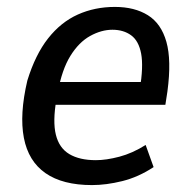

<svg xmlns="http://www.w3.org/2000/svg" viewBox="-20 -526 557 555"><path d="M246 9Q161 9 111.5 -25.5Q62 -60 49 -127.5Q36 -195 59 -293Q82 -368 119 -415Q156 -462 205 -484Q254 -506 312 -506Q369 -506 407.5 -482Q446 -458 461 -405Q476 -352 464 -262L458 -223H123L134 -289H404L384 -267Q395 -334 388 -371Q381 -408 359 -424Q337 -440 305 -440Q273 -440 240.5 -422Q208 -404 183.5 -364.5Q159 -325 147 -259L143 -238Q132 -175 141.5 -136.5Q151 -98 180.5 -80.5Q210 -63 257 -63Q287 -63 325 -73Q363 -83 401 -107L424 -43Q380 -14 333.5 -2.5Q287 9 246 9Z"/></svg>

Font: Nunito Sans 7pt Condensed Medium
Style: Italic
Weight: 500
Width: 3
Italic angle: -9°
Designer: Vernon Adams
Foundry: Vernon Adams
Version: Version 3.101;gftools[0.9.27]